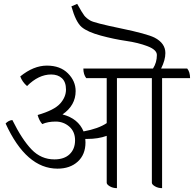

<svg xmlns="http://www.w3.org/2000/svg" viewBox="-20 -955 1005 995"><path d="M965 -550H820V20Q799 20 783 10.5Q767 1 767 -8V-550H586V20Q565 20 549 10.5Q533 1 533 -8V-251Q489 -235 432 -235H422Q423 -229 423 -217Q423 -154 383 -117.5Q343 -81 278 -81Q116 -81 9 -315Q24 -331 44 -333Q94 -232 143.5 -180.5Q193 -129 262 -129Q313 -129 341 -156Q369 -183 369 -228Q369 -273 339 -299Q309 -325 268.5 -325Q228 -325 199 -312Q183 -330 175 -359Q261 -384 291.5 -418Q322 -452 322 -491Q322 -530 301 -549.5Q280 -569 245 -569Q180 -569 120 -509Q95 -531 85 -559Q154 -615 223 -615Q292 -615 332 -575Q372 -535 372 -483Q372 -409 304 -362Q385 -341 413 -274Q490 -288 533 -317V-550H427Q412 -569 412 -600H773Q793 -631 793 -670Q793 -697 744.5 -715.5Q696 -734 633.5 -743Q571 -752 502.5 -770.5Q434 -789 403.5 -814.5Q373 -840 350 -922L380 -935Q406 -888 417 -874Q428 -860 449 -848Q470 -836 605.5 -808Q741 -780 781 -760Q837 -731 837 -680Q837 -644 815 -600H950Q965 -582 965 -550Z"/></svg>

Font: Karma Light
Style: Regular
Weight: 300
Designer: Joana Correia
Foundry: Indian Type Foundry
Version: Version 1.202;PS 1.0;hotconv 1.0.78;makeotf.lib2.5.61930; tt